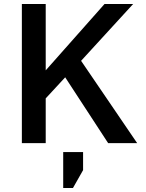

<svg xmlns="http://www.w3.org/2000/svg" viewBox="-20 -720 735 966"><path d="M90 -700H210V-366L506 -700H650L388 -414L670 0H524L308 -331L210 -225V0H90ZM298 45H398V136L347 226H298Z"/></svg>

Font: .
Style: 
Weight: 500
Designer: A.Korolkova, Vitaly Kuzmin
Foundry: ParaType Ltd
Version: Version 1.000; Glyphs 3.2, build 3192.0